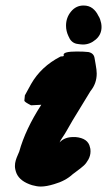

<svg xmlns="http://www.w3.org/2000/svg" viewBox="-20 -686 389 697"><path d="M348.6 -587.9Q348.6 -560.5 327.6 -542.5Q306.6 -524.4 281.2 -524.4Q277.3 -524.4 273.4 -524.9Q269.5 -525.4 265.1 -525.9Q260.7 -526.4 256.8 -527.3Q237.3 -532.2 228.5 -554.7Q219.7 -573.2 219.7 -592.8Q219.7 -622.1 237.8 -644Q255.9 -666 283.2 -666Q302.7 -666 315.9 -655.8Q329.1 -645.5 336.9 -628.9Q340.8 -623 343.3 -616.2Q345.7 -609.4 347.2 -602.1Q348.6 -594.7 348.6 -587.9ZM92.8 -380.9Q128.9 -444.3 199.2 -480.5Q201.2 -481.4 207 -481.4Q211.9 -482.4 211.9 -483.4Q210.9 -484.4 210.9 -487.3Q210.9 -499 258.8 -499Q285.2 -499 300.8 -497.1Q320.3 -493.2 323.2 -475.6Q323.2 -474.6 327.1 -453.1Q331.1 -431.6 331.1 -418.9Q331.1 -382.8 308.6 -355.5Q300.8 -341.8 271 -293.9Q241.2 -246.1 221.7 -210.9Q215.8 -200.2 207 -187.5Q198.2 -174.8 196.3 -168.9Q213.9 -188.5 246.1 -188.5H253.9Q299.8 -184.6 306.6 -151.4Q308.6 -146.5 308.6 -136.7Q308.6 -121.1 300.8 -106.9Q293 -92.8 284.2 -85Q275.4 -77.1 261.7 -66.9Q248 -56.6 244.1 -53.7Q217.8 -29.3 176.8 -17.6Q148.4 -8.8 127.9 -8.8Q114.3 -8.8 96.7 -13.7Q52.7 -27.3 40 -56.6Q34.2 -71.3 34.2 -83Q34.2 -93.8 37.1 -103.5Q40 -113.3 44.4 -123Q48.8 -132.8 49.8 -135.7Q72.3 -216.8 129.9 -305.7L92.8 -303.7Q69.3 -315.4 68.4 -320.3Q68.4 -322.3 70.3 -339.8Z"/></svg>

Font: Essays1743
Style: BoldItalic
Weight: 700
Italic angle: -10°
Designer: Based on the typeface in a 1743 English translation of the essays of Montaigne.  PostScript/TrueType font designed by Jo
Version: Version 002.100